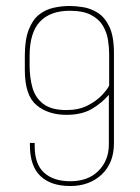

<svg xmlns="http://www.w3.org/2000/svg" viewBox="-20 -613 468 642"><path d="M215 9Q150 9 115 -24.5Q80 -58 80 -128V-135H96V-124Q96 -64 127.5 -35.5Q159 -7 215 -7Q275 -7 309.5 -42Q344 -77 344 -130V-296Q320 -268 286.5 -248.5Q253 -229 202 -229Q141 -229 102 -261.5Q63 -294 63 -379V-426Q63 -480 76 -513.5Q89 -547 110.5 -564Q132 -581 159 -587Q186 -593 213 -593Q233 -593 258 -589Q283 -585 306.5 -570.5Q330 -556 345.5 -524Q361 -492 361 -435V-134Q361 -68 320 -29.5Q279 9 215 9ZM202 -245Q243 -245 272.5 -260Q302 -275 320.5 -294.5Q339 -314 345 -327V-432Q345 -455 341 -480Q337 -505 324 -527Q311 -549 284.5 -563Q258 -577 213 -577Q148 -577 113.5 -540.5Q79 -504 79 -426V-394Q79 -354 88.5 -320Q98 -286 125 -265.5Q152 -245 202 -245Z"/></svg>

Font: Alumni Sans Pinstripe
Style: Regular
Weight: 400
Designer: Robert E. Leuschke
Foundry: Robert E. Leuschke
Version: Version 1.010; ttfautohint (v1.8.4.7-5d5b)